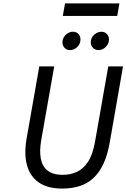

<svg xmlns="http://www.w3.org/2000/svg" viewBox="-20 -1087 737 1119"><path d="M342 12Q256.5 12 205.5 -24Q154.5 -60 137 -125.2Q119.5 -190.5 135 -279L209 -700H296L220 -269Q209.5 -208 217.8 -162.8Q226 -117.5 257.2 -92.8Q288.5 -68 346 -68Q388.5 -68 426.2 -84.5Q464 -101 492.2 -143Q520.5 -185 534 -262L611 -700H697L620 -259Q607 -184 582.8 -132.2Q558.5 -80.5 523.5 -48.5Q488.5 -16.5 443 -2.2Q397.5 12 342 12ZM554 -795Q534.5 -795 521.8 -808.2Q509 -821.5 509 -840Q509 -866.5 528.5 -884.2Q548 -902 571 -902Q590.5 -902 602.8 -889Q615 -876 615 -857Q615 -840 606.2 -826Q597.5 -812 583.5 -803.5Q569.5 -795 554 -795ZM388 -795Q368.5 -795 356.2 -808.2Q344 -821.5 344 -840Q344 -857 352.8 -871Q361.5 -885 375.5 -893.5Q389.5 -902 405 -902Q425.5 -902 437.2 -889Q449 -876 449 -857Q449 -831.5 430.5 -813.2Q412 -795 388 -795ZM346 -994 359 -1067H676L663 -994Z"/></svg>

Font: Overpass
Style: Italic
Weight: 400
Italic angle: -10°
Designer: Delve Withrington, Dave Bailey, Thomas Jockin
Foundry: Delve Fonts LLC
Version: Version 4.000